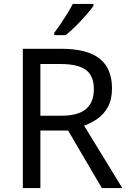

<svg xmlns="http://www.w3.org/2000/svg" viewBox="-20 -964 662 984"><path d="M294 -714Q427 -714 490.5 -663.5Q554 -613 554 -511Q554 -454 533 -416Q512 -378 479.5 -355.5Q447 -333 411 -320L607 0H502L329 -295H187V0H97V-714ZM289 -636H187V-371H294Q381 -371 421 -405.5Q461 -440 461 -507Q461 -577 419 -606.5Q377 -636 289 -636ZM459 -934Q447 -916 422 -887.5Q397 -859 368.5 -830.5Q340 -802 316 -784H258V-796Q273 -815 290.5 -841Q308 -867 325 -894.5Q342 -922 353 -944H459Z"/></svg>

Font: Noto Sans Phoenician
Style: Regular
Weight: 400
Designer: Monotype Design Team
Foundry: Monotype Imaging Inc.
Version: Version 2.001; ttfautohint (v1.8.4.7-5d5b)